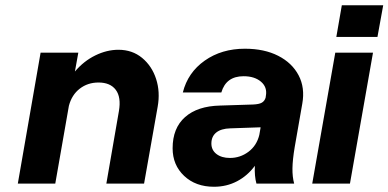

<svg xmlns="http://www.w3.org/2000/svg" viewBox="-20 -701 1483 733"><path d="M434 -277Q443 -330 422 -358Q401 -386 356 -386Q315 -386 284.5 -362.5Q254 -339 243 -297L191 0H48L135 -500H279L266 -428Q300 -468 344 -489.5Q388 -511 432 -511Q485 -511 522.5 -480Q560 -449 576 -399.5Q592 -350 582 -294L530 0H386Z M1105 -139Q1097 -91 1096.5 -58.5Q1096 -26 1103 0H959Q951 -29 953 -68Q925 -30 885 -9Q845 12 797 12Q727 12 683 -29.5Q639 -71 639 -135Q639 -212 686.5 -254Q734 -296 820 -298L946 -302Q969 -303 979.5 -309Q990 -315 994 -328L995 -335Q1001 -368 976.5 -389Q952 -410 910 -410Q843 -410 825 -348H678Q697 -424 761.5 -469.5Q826 -515 915 -515Q989 -515 1042 -488Q1095 -461 1120 -413.5Q1145 -366 1134 -305ZM787 -153Q787 -128 806.5 -113Q826 -98 858 -98Q897 -98 928.5 -121.5Q960 -145 970 -186L975 -215L859 -211Q824 -210 805.5 -195Q787 -180 787 -153Z M1285 -681H1443L1421 -560H1264ZM1260 -500H1404L1316 0H1172Z"/></svg>

Font: Overused Grotesk
Style: Bold Italic
Weight: 700
Italic angle: -10°
Version: Version 0.003